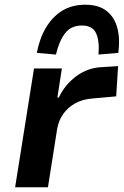

<svg xmlns="http://www.w3.org/2000/svg" viewBox="-20 -793 524 813"><path d="M44 0 124 -503H242L223 -380H229Q255 -435 304 -471Q353 -507 415 -509L480 -513L472 -385L372 -376Q330 -373 298.5 -355.5Q267 -338 247.5 -310Q228 -282 222 -247L183 0ZM217 -562 136 -569Q147 -629 174 -675Q201 -721 242.5 -747Q284 -773 341 -773Q398 -773 431.5 -746.5Q465 -720 477 -674Q489 -628 481 -569L397 -562Q402 -619 387 -652Q372 -685 327 -685Q281 -685 255.5 -652Q230 -619 217 -562Z"/></svg>

Font: Nunito Sans 6pt
Style: Bold Italic
Weight: 700
Italic angle: -9°
Version: Version 3.101;gftools[0.9.27]